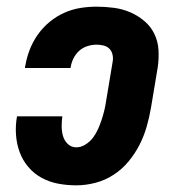

<svg xmlns="http://www.w3.org/2000/svg" viewBox="-20 -548 540 576"><path d="M209 8Q181 8 154.5 3Q128 -2 105 -14.5Q82 -27 65 -47Q48 -67 39 -91.5Q30 -116 28 -143.5Q26 -171 31 -199H167Q165 -184 165 -169Q165 -154 169 -140Q173 -126 183.5 -116Q194 -106 209 -106Q223 -106 236.5 -114.5Q250 -123 259 -135Q268 -147 274 -160.5Q280 -174 284.5 -187.5Q289 -201 292.5 -215Q296 -229 298 -243L318 -363Q320 -374 317.5 -384.5Q315 -395 308 -402Q301 -409 290.5 -411.5Q280 -414 269 -414Q256 -414 242 -409.5Q228 -405 217.5 -395.5Q207 -386 200.5 -373Q194 -360 192 -346Q192 -346 192 -345Q192 -344 191 -344H55Q55 -345 55 -347Q55 -349 56 -351Q60 -375 69 -398.5Q78 -422 93 -443.5Q108 -465 128.5 -482Q149 -499 172.5 -509.5Q196 -520 220.5 -524Q245 -528 269 -528Q296 -528 322 -524.5Q348 -521 371 -511Q394 -501 413 -485Q432 -469 443 -446.5Q454 -424 455.5 -397.5Q457 -371 453 -345L433 -225Q428 -196 420 -168Q412 -140 398.5 -113.5Q385 -87 365.5 -63.5Q346 -40 320.5 -23.5Q295 -7 266 0.5Q237 8 209 8Z"/></svg>

Font: Iosevka SS04 Heavy Oblique
Style: Regular
Weight: 900
Italic angle: -9°
Monospace: yes
Designer: Belleve Invis
Foundry: Belleve Invis
Version: Version 19.0.0; ttfautohint (v1.8.4)